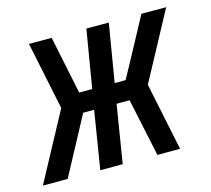

<svg xmlns="http://www.w3.org/2000/svg" viewBox="-100 -616 781 711"><g transform="rotate(-15 290.5 -260.0)"><path d="M76 0H-19L121 -260L67 -520H154L200 -298H250L287 -520H373L336 -298H378L428 -390L498 -520H593L453 -260L507 0H420L373 -222H323L287 0H201L237 -222H195Z"/></g></svg>

Font: Iosevka Medium Extended
Style: Italic
Weight: 500
Width: 7
Italic angle: -9°
Monospace: yes
Designer: Belleve Invis
Foundry: Belleve Invis
Version: Version 32.5.0; ttfautohint (v1.8.4)